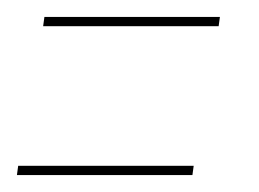

<svg xmlns="http://www.w3.org/2000/svg" viewBox="-20 -357 306 227"><path d="M31 -326H238.5L240 -337H32.5ZM0 -150H207.5L209 -161H1.5Z"/></svg>

Font: Anybody Thin
Style: Italic
Weight: 100
Italic angle: -10°
Designer: Tyler Finck
Foundry: Etcetera Type Company
Version: Version 1.114;gftools[0.9.25]